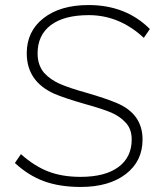

<svg xmlns="http://www.w3.org/2000/svg" viewBox="-20 -733 638 761"><path d="M39 -87 63 -122Q117 -74 172 -53Q227 -32 299 -32Q397 -32 449.5 -71Q502 -110 502 -180Q502 -223 477 -248Q455 -272 421.5 -286.5Q388 -301 316 -321Q239 -343 196 -361Q86 -410 86 -522Q86 -609 152.5 -661Q219 -713 331 -713Q479 -713 574 -618L550 -583Q453 -673 332 -673Q234 -673 181.5 -633.5Q129 -594 129 -521Q129 -475 155 -444Q180 -417 217.5 -400.5Q255 -384 327 -364Q399 -343 442 -325Q545 -282 545 -180Q545 -94 478.5 -43Q412 8 300 8Q217 8 155 -14.5Q93 -37 39 -87Z"/></svg>

Font: Iunito ExtraLight
Style: Italic
Weight: 200
Italic angle: -4.541°
Designer: Vernon Adams
Foundry: Vernon Adams
Version: Version 2.001;November 30, 2019;FontCreator 12.0.0.2547 64-b